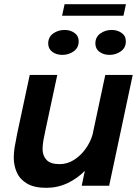

<svg xmlns="http://www.w3.org/2000/svg" viewBox="-20 -890 658 920"><path d="M201.5 10Q144.5 10 110.2 -10Q76 -30 61 -63Q46 -96 46 -135Q46 -159 50.2 -185Q54.5 -211 62.5 -250.5L122.5 -531H254.5L200.5 -279Q192.5 -243 188.2 -218.8Q184 -194.5 184 -175.5Q184 -144 203 -123.8Q222 -103.5 265.5 -103.5Q302.5 -103.5 334.8 -124Q367 -144.5 390.2 -177Q413.5 -209.5 423.5 -245L484.5 -531H616L503 0H371.5L386.5 -71.5Q350.5 -34.5 303 -12.2Q255.5 10 201.5 10ZM278.5 -627Q250.5 -627 230.8 -641.5Q211 -656 211 -681.5Q211 -712.5 234.8 -729.5Q258.5 -746.5 289.5 -746.5Q317 -746.5 337 -732.2Q357 -718 357 -692Q357 -661 333 -644Q309 -627 278.5 -627ZM504.5 -627Q476.5 -627 456.8 -641.5Q437 -656 437 -681.5Q437 -712.5 460.8 -729.5Q484.5 -746.5 515 -746.5Q542.5 -746.5 562.8 -732.2Q583 -718 583 -692Q583 -661 559 -644Q535 -627 504.5 -627ZM277.5 -814.5 289.5 -870H583.5L571.5 -814.5Z"/></svg>

Font: Epilogue SemiBold
Style: Italic
Weight: 600
Italic angle: -12°
Designer: Tyler Finck
Foundry: Etcetera Type Co
Version: Version 2.111; ttfautohint (v1.8.3)